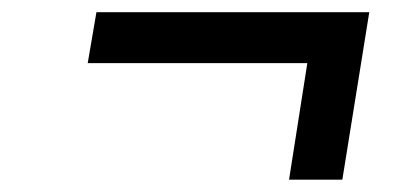

<svg xmlns="http://www.w3.org/2000/svg" viewBox="-20 -392 640 313"><path d="M451.2 -99.1 481 -289.1H123L137.2 -372.1H582L538.1 -99.1Z"/></svg>

Font: Office Code Pro Medium Italic
Style: Regular
Weight: 500
Italic angle: -9°
Designer: Nathan Rutzky & Paul D. Hunt
Foundry: Adobe Systems Incorporated
Version: Version 1.004;PS 001.004;hotconv 1.0.70;makeotf.lib2.5.58329